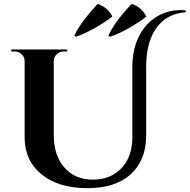

<svg xmlns="http://www.w3.org/2000/svg" viewBox="-20 -955 977 989"><path d="M371.1 -765.6 362.8 -771Q390.1 -833.5 482.9 -935.1Q534.7 -917.5 558.6 -869.6Q518.1 -838.4 467 -809.8Q416 -781.2 371.1 -765.6ZM546.9 -765.6 538.1 -770.5Q566.9 -837.9 658.2 -935.1Q710 -918 733.9 -869.6Q692.9 -837.9 642.3 -809.3Q591.8 -780.8 546.9 -765.6ZM661.6 -247.6V-609.9Q661.6 -697.8 695.1 -766.4Q728.5 -835 791.7 -871.8Q855 -908.7 936.5 -901.9V-892.1Q838.9 -884.8 785.9 -811.5Q732.9 -738.3 732.9 -610.4V-253.4Q731.4 -127 652.3 -56.4Q573.2 14.2 429.7 14.2Q279.8 14.2 192.6 -58.1Q105.5 -130.4 106.9 -251.5V-640.6Q106.4 -662.1 91.3 -676Q76.2 -689.9 54.2 -689.9H38.1V-700.2H326.2V-689.9H309.6Q287.6 -689.9 272.7 -676Q257.8 -662.1 256.8 -642.1V-260.3Q256.8 -154.3 312 -91.8Q367.2 -29.3 458 -29.8Q548.3 -29.3 604.7 -87.6Q661.1 -146 661.6 -247.6Z"/></svg>

Font: Cinzel Decorative Bold
Style: Regular
Weight: 700
Designer: Natanael Gama
Version: Version 1.001;PS 001.001;hotconv 1.0.56;makeotf.lib2.0.21325